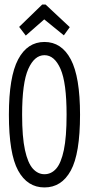

<svg xmlns="http://www.w3.org/2000/svg" viewBox="-20 -811 390 842"><path d="M175 11Q100 11 59.5 -63Q19 -137 19 -308Q19 -474 59.5 -550.5Q100 -627 175 -627Q250 -627 290.5 -550.5Q331 -474 331 -308Q331 -137 290.5 -63Q250 11 175 11ZM175 -47Q205 -47 226.5 -71.5Q248 -96 260 -153Q272 -210 272 -308Q272 -448 245.5 -508.5Q219 -569 175 -569Q131 -569 104 -508.5Q77 -448 77 -308Q77 -210 89.5 -153Q102 -96 124 -71.5Q146 -47 175 -47ZM93 -655 64 -693 165 -791H180L286 -692L260 -656L174 -726Z"/></svg>

Font: Inconsolata ExtraCondensed
Style: Regular
Weight: 400
Width: 2
Monospace: yes
Designer: Raph Levien, Cyreal, Brenton Simpson
Foundry: Raph Levien, Cyreal, Google
Version: Version 3.000; ttfautohint (v1.8.2.53-6de2)